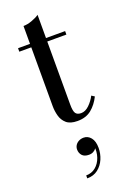

<svg xmlns="http://www.w3.org/2000/svg" viewBox="-169 -646 674 1010"><g transform="rotate(-20 168.0 -141.0)"><path d="M190.5 7Q149.5 7 128.8 -11.2Q108 -29.5 100.8 -56.8Q93.5 -84 93.5 -111.5V-560Q116 -560 142 -569.5Q168 -579 183 -590V-88Q183 -50.5 192 -38Q201 -25.5 222.5 -25.5Q246 -25.5 267.8 -46.5Q289.5 -67.5 303 -94L319.5 -83.5Q299.5 -43 268.8 -18Q238 7 190.5 7ZM26.5 -440.5V-460H290V-440.5ZM134.5 308V291.5Q165.5 291.5 188 273Q210.5 254.5 221 224Q231.5 193.5 226.5 158.5H232Q233 165.5 227.5 174Q222 182.5 211.2 188.5Q200.5 194.5 186.5 194.5Q160.5 194.5 148.2 180.8Q136 167 136 147.5Q136 134 143 123.2Q150 112.5 162.2 106.2Q174.5 100 189.5 100Q213 100 229.2 119.8Q245.5 139.5 245.5 177.5Q245.5 209.5 232.8 239.5Q220 269.5 195.2 288.8Q170.5 308 134.5 308Z"/></g></svg>

Font: Bodoni Moda
Style: Regular
Weight: 400
Designer: Owen Earl
Foundry: indestructible type
Version: Version 2.005